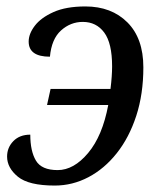

<svg xmlns="http://www.w3.org/2000/svg" viewBox="-20 -566 503 596"><path d="M150 10Q69 10 35.5 -17.5Q2 -45 2 -80Q2 -108 21.5 -128Q41 -148 74 -148Q74 -97 91.5 -67.5Q109 -38 159 -38Q209 -38 253.5 -91Q298 -144 316 -240H126L137 -290H323Q328 -330 328 -360Q328 -432 303.5 -465Q279 -498 237 -498Q199 -498 169.5 -471.5Q140 -445 135 -390Q69 -390 69 -437Q69 -461 88 -486Q107 -511 146 -528.5Q185 -546 245 -546Q326 -546 375.5 -496.5Q425 -447 425 -357Q425 -274 403 -206.5Q381 -139 342.5 -90.5Q304 -42 254.5 -16Q205 10 150 10Z"/></svg>

Font: Noto Serif SemiCondensed
Style: Italic
Weight: 400
Width: 4
Italic angle: -12°
Designer: Monotype Design Team
Foundry: Monotype Imaging Inc.
Version: Version 2.013